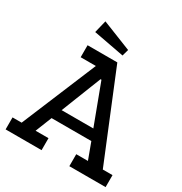

<svg xmlns="http://www.w3.org/2000/svg" viewBox="-188 -957 1039 1096"><g transform="rotate(30 332.0 -409.5)"><path d="M425 0V-79H502L462 -187H200L157 -79H242V0H5V-79H65L270 -571H170V-650H366L600 -79H664V0ZM337 -519H331L227 -255H436ZM372 -699 170 -737 190 -819 384 -742Z"/></g></svg>

Font: Zilla Slab Medium
Style: Regular
Weight: 500
Designer: Typotheque.com
Foundry: Typotheque type foundry
Version: Version 1.1; 2017